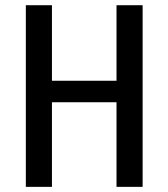

<svg xmlns="http://www.w3.org/2000/svg" viewBox="-20 -727 655 747"><path d="M433.3 0V-329.2H182.1V0H80.5V-706.7H182.1V-412.8H433.3V-706.7H534.9V0Z"/></svg>

Font: Fira Code Retina
Style: Regular
Weight: 450
Monospace: yes
Designer: Carrois Corporate, Edenspiekermann AG, Nikita Prokopov
Foundry: Carrois Corporate, Edenspiekermann AG, Nikita Prokopov
Version: Version 6.002